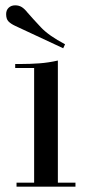

<svg xmlns="http://www.w3.org/2000/svg" viewBox="-20 -700 336 720"><path d="M197 -15H263V0H42V-15H108V-445H37V-460H58Q94 -460 128 -462.5Q162 -465 197 -473ZM37 -603Q20 -611 11.5 -620Q3 -629 3 -647Q3 -662 12.5 -671Q22 -680 37 -680Q51 -680 61.5 -673.5Q72 -667 83 -653Q103 -630 133 -598Q163 -566 224 -534L217 -519Z"/></svg>

Font: Elsie
Style: Regular
Weight: 400
Designer: Alejandro Inler
Foundry: Alejandro Inler
Version: 1.001